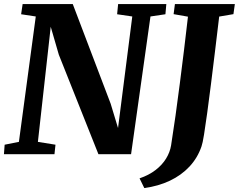

<svg xmlns="http://www.w3.org/2000/svg" viewBox="-22 -763 1182 950"><path d="M-2.5 0 1 -47 71.5 -61 155 -681.5 82.5 -692.5 90 -743H338L525.5 -250L562 -129.5L632.5 -681.5L557.5 -692.5L562.5 -743H801L796.5 -692.5L722.5 -681.5L626.5 0H465L269 -492.5L229 -630.5L165.5 -61L252.5 -47L247.5 0ZM692 167.5 668.5 119.5Q715 103.5 747.8 78.2Q780.5 53 799.8 21.5Q819 -10 824.5 -43.5Q835.5 -113 846.5 -191Q857.5 -269 868 -351.8Q878.5 -434.5 888.8 -517.8Q899 -601 908 -680.5L837 -693L843.5 -743H1140L1133 -693L1062.5 -681Q1052.5 -596 1042 -510.2Q1031.5 -424.5 1021.8 -346.2Q1012 -268 1003.2 -204Q994.5 -140 987.5 -96.8Q980.5 -53.5 975 -38.5Q955.5 18.5 915.5 61.2Q875.5 104 818.8 131Q762 158 692 167.5Z"/></svg>

Font: Merriweather 24pt ExtraBold
Style: Italic
Weight: 800
Italic angle: -7.8°
Version: Version 2.101